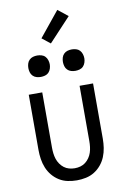

<svg xmlns="http://www.w3.org/2000/svg" viewBox="-104 -1027 708 1094"><g transform="rotate(-10 250.0 -480.0)"><path d="M250 8Q224 8 197.5 2.5Q171 -3 148.5 -17Q126 -31 109 -51.5Q92 -72 82 -96.5Q72 -121 68 -147.5Q64 -174 64 -200V-520H142V-200Q142 -183 144 -166.5Q146 -150 151 -134.5Q156 -119 165.5 -105Q175 -91 188 -81Q201 -71 217 -66.5Q233 -62 250 -62Q267 -62 283 -66.5Q299 -71 312 -81Q325 -91 334.5 -105Q344 -119 349 -134.5Q354 -150 356 -166.5Q358 -183 358 -200V-520H436V-200Q436 -174 432 -147.5Q428 -121 418 -96.5Q408 -72 391 -51.5Q374 -31 351.5 -17Q329 -3 302.5 2.5Q276 8 250 8ZM350 -608Q337 -608 325 -611.5Q313 -615 304 -624Q295 -633 291.5 -645.5Q288 -658 288 -670Q288 -682 291.5 -694.5Q295 -707 304 -716Q313 -725 325 -728.5Q337 -732 350 -732Q362 -732 374.5 -728.5Q387 -725 395.5 -716Q404 -707 408 -694.5Q412 -682 412 -670Q412 -658 408 -645.5Q404 -633 395.5 -624Q387 -615 374.5 -611.5Q362 -608 350 -608ZM150 -608Q137 -608 125 -611.5Q113 -615 104 -624Q95 -633 91.5 -645.5Q88 -658 88 -670Q88 -682 91.5 -694.5Q95 -707 104 -716Q113 -725 125 -728.5Q137 -732 150 -732Q162 -732 174.5 -728.5Q187 -725 195.5 -716Q204 -707 208 -694.5Q212 -682 212 -670Q212 -658 208 -645.5Q204 -633 195.5 -624Q187 -615 174.5 -611.5Q162 -608 150 -608ZM239 -786 191 -824 308 -968 366 -922Z"/></g></svg>

Font: Huly
Style: Regular
Weight: 400
Designer: Belleve Invis
Foundry: Belleve Invis
Version: Version 33.2.5; ttfautohint (v1.8.4)